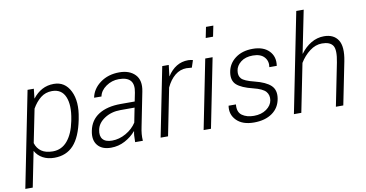

<svg xmlns="http://www.w3.org/2000/svg" viewBox="-96 -1002 2755 1445"><g transform="rotate(-10 1281.0 -279.5)"><path d="M477.1 -239.7Q451.2 -110.8 395.5 -50.3Q339.8 10.3 248.5 10.3Q198.2 10.3 160.6 -10Q123 -30.3 102.1 -67.9L47.9 203.1H-8.8L137.2 -528.3H185.1L177.2 -456.1L178.2 -455.1Q209 -495.1 249 -516.6Q289.1 -538.1 338.9 -538.1Q423.8 -538.1 464.1 -457Q504.4 -376 479 -250ZM422.4 -250Q443.8 -357.9 416.7 -422.6Q389.6 -487.3 315.9 -487.3Q266.1 -487.3 229 -457.8Q191.9 -428.2 164.6 -379.9L113.3 -125.5Q125.5 -84.5 158 -61.8Q190.4 -39.1 245.1 -39.1Q312.5 -39.1 356.9 -91.8Q401.4 -144.5 420.4 -239.7Z M866.2 0Q867.2 -37.6 867.9 -51Q868.7 -64.5 872.6 -82L871.1 -82.5Q836.9 -42.5 787.6 -16.4Q738.3 9.8 681.2 9.8Q612.3 9.8 579.1 -31Q545.9 -71.8 560.1 -140.6Q575.7 -220.2 640.4 -261Q705.1 -301.8 809.1 -301.8H916L929.2 -367.2Q941.4 -428.7 915.5 -458.5Q889.6 -488.3 827.1 -488.3Q773.4 -488.3 729.2 -457.5Q685.1 -426.8 676.3 -382.3L620.1 -382.8Q633.3 -449.7 693.8 -493.9Q754.4 -538.1 839.4 -538.1Q917.5 -538.1 960 -493.7Q1002.4 -449.2 985.8 -366.2L934.1 -106.4Q927.7 -76.7 925.5 -51.8Q923.3 -26.9 925.3 0ZM698.2 -41.5Q752.9 -41.5 804.4 -70.8Q856 -100.1 885.3 -146L907.2 -256.8H798.8Q729.5 -256.8 677.5 -222.9Q625.5 -189 615.7 -138.7Q606 -92.3 627.2 -66.9Q648.4 -41.5 698.2 -41.5Z M1383.8 -478 1342.8 -481Q1294.4 -481 1255.1 -449Q1215.8 -417 1189.5 -360.4L1117.7 0H1061L1166.5 -528.3H1216.3L1206.1 -444.3L1207.5 -443.8Q1236.8 -489.3 1276.4 -513.7Q1315.9 -538.1 1366.2 -538.1Q1376 -538.1 1386 -536.4Q1396 -534.7 1401.9 -532.7Z M1445.8 0H1389.6L1495.1 -528.3H1551.3ZM1581.5 -679.7H1525.4L1542 -761.7H1598.1Z M1922.9 -134.3Q1928.7 -173.3 1906 -200Q1883.3 -226.6 1811 -244.6Q1724.6 -265.6 1688.2 -298.3Q1651.9 -331.1 1662.1 -394Q1672.4 -458 1725.3 -498Q1778.3 -538.1 1858.9 -538.1Q1940.4 -538.1 1983.4 -493.9Q2026.4 -449.7 2015.6 -380.4H1959Q1966.3 -426.3 1938.2 -457.3Q1910.2 -488.3 1851.1 -488.3Q1793.9 -488.3 1759 -460.7Q1724.1 -433.1 1718.8 -396Q1712.4 -357.9 1733.2 -335Q1753.9 -312 1829.1 -293.5Q1915.5 -272 1952.6 -236.6Q1989.7 -201.2 1979.5 -137.2Q1968.3 -67.4 1913.6 -28.8Q1858.9 9.8 1773.9 9.8Q1686.5 9.8 1641.1 -36.1Q1595.7 -82 1606.4 -147.9H1662.6Q1656.7 -89.4 1691.9 -64.5Q1727.1 -39.6 1781.7 -39.6Q1838.9 -39.6 1877.7 -67.1Q1916.5 -94.7 1922.9 -134.3Z M2223.1 -437 2224.6 -436.5Q2258.8 -483.4 2304.7 -510.7Q2350.6 -538.1 2403.3 -538.1Q2477.5 -538.1 2510.7 -486.8Q2543.9 -435.5 2522.5 -326.2L2457 0H2400.4L2465.8 -326.7Q2484.4 -420.9 2462.4 -454.1Q2440.4 -487.3 2379.4 -487.3Q2330.1 -487.3 2285.4 -453.4Q2240.7 -419.4 2210 -368.7L2136.2 0H2079.6L2231.9 -761.7H2288.6Z"/></g></svg>

Font: Franko
Style: Light Italic
Weight: 300
Designer: Google
Version: Version 1.200310; 2013